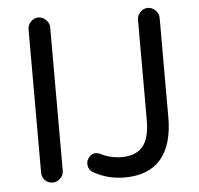

<svg xmlns="http://www.w3.org/2000/svg" viewBox="-51 -740 834 804"><g transform="rotate(-5 366.5 -338.5)"><path d="M94 -39V-642Q94 -660 107.5 -674Q121 -688 139 -688Q157 -688 171 -674Q185 -660 185 -642V-39Q185 -21 171 -7.5Q157 6 139 6Q120 6 107 -7.5Q94 -21 94 -39ZM328 -101Q339 -101 346 -97Q389 -75 437 -75Q495 -75 524.5 -109Q554 -143 554 -219V-642Q554 -660 567.5 -674Q581 -688 599 -688Q617 -688 631 -674Q645 -660 645 -642V-225Q645 -108 593.5 -48.5Q542 11 442 11Q371 11 312 -22Q290 -35 290 -60Q290 -75 301.5 -88Q313 -101 328 -101Z"/></g></svg>

Font: 寒蝉全圆体
Style: Regular
Weight: 400
Designer: Warren2060
      Designed by Motoya company      

      [Varela Round]
      Joe Prince(Latin component); Avraham Cornf
Foundry: ChillType
Version: Version 3.200